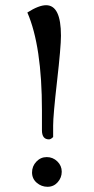

<svg xmlns="http://www.w3.org/2000/svg" viewBox="-20 -704 360 737"><path d="M184 -178Q175 -169 168 -169Q141 -169 141 -204V-280Q141 -527 85 -656Q129 -684 157 -684Q214 -684 214 -567Q214 -524 199 -392.5Q184 -261 184 -222Q184 -183 184 -178ZM103 -42Q103 -66 119.5 -83.5Q136 -101 159.5 -101Q183 -101 200 -84.5Q217 -68 217 -45Q217 -22 201.5 -4.5Q186 13 162.5 13Q139 13 121 -2.5Q103 -18 103 -42Z"/></svg>

Font: Sedan
Style: Regular
Weight: 400
Designer: Sebastian Salazar
Foundry: Sebastian Salazar
Version: Version 1.001